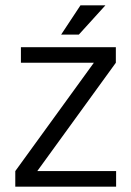

<svg xmlns="http://www.w3.org/2000/svg" viewBox="-20 -696 489 716"><path d="M412 -462V-520H58V-462H330L37 -58V0H413V-58H119ZM208 -567H274L373 -676H280Z"/></svg>

Font: Non Bureau Light
Style: Regular
Weight: 300
Designer: Jona Saucedo
Foundry: Non Foundry
Version: Version 1.000;FEAKit 1.0